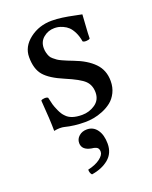

<svg xmlns="http://www.w3.org/2000/svg" viewBox="-128 -510 639 807"><g transform="rotate(-20 191.5 -106.5)"><path d="M186 41Q214.4 41 231.2 64.5Q248 87.9 248 127Q248 169.4 218.5 194.1Q189 218.8 142.1 226.1Q133.8 217.8 133.8 202.1Q168.5 194.3 188.7 179Q209 163.6 209 148.9Q209 135.3 201.4 129.9Q193.8 124.5 178.2 123Q136.2 115.7 136.2 84Q136.2 65.9 150.4 53.5Q164.6 41 186 41ZM47.9 -138.2Q52.2 -142.6 63.5 -143.1Q74.7 -143.6 79.1 -139.2Q84 -117.7 86.7 -107.4Q89.4 -97.2 98.4 -77.1Q107.4 -57.1 118.2 -46.9Q139.2 -22.9 189 -22.9Q221.2 -22.9 247.6 -41Q273.9 -59.1 273.9 -92.8Q273.9 -125.5 253.4 -145.5Q233.4 -165 171.9 -190.9Q111.3 -216.3 86.7 -245.1Q62 -273.9 62 -327.1Q62 -374 104.2 -406.5Q146.5 -439 203.1 -439Q226.1 -439 250.5 -435.5Q274.9 -432.1 300.8 -426.5Q326.7 -420.9 334 -419.9Q333.5 -406.7 330.8 -370.4Q328.1 -334 328.1 -314Q323.7 -309.6 312 -309.1Q300.3 -308.6 295.9 -313Q292 -336.9 283 -355Q273.9 -373 263.9 -382.3Q253.9 -391.6 241.2 -397.2Q228.5 -402.8 220 -404.3Q211.4 -405.8 203.1 -405.8Q175.3 -405.8 154.1 -388.4Q132.8 -371.1 132.8 -341.8Q132.8 -330.1 135.5 -320.3Q138.2 -310.5 141.6 -303.5Q145 -296.4 153.6 -289.3Q162.1 -282.2 168 -278.1Q173.8 -273.9 187.3 -267.8Q200.7 -261.7 208 -258.8L232.9 -249Q288.6 -228 319.3 -196.3Q350.1 -164.6 350.1 -116.2Q350.1 -87.9 338.9 -65.2Q327.6 -42.5 310.3 -28.8Q293 -15.1 271 -6.1Q249 2.9 229.2 6.3Q209.5 9.8 190.9 9.8Q142.1 9.8 100.1 -1Q93.3 -2.9 80.1 -2.9Q69.8 -2.9 55.2 0Q55.2 -46.4 47.9 -138.2Z"/></g></svg>

Font: Linux Libertine G
Style: Regular
Weight: 400
Designer: Philipp H. Poll
Foundry: Philipp H. Poll
Version: Version 4.7.5